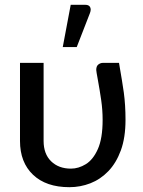

<svg xmlns="http://www.w3.org/2000/svg" viewBox="-20 -769 594 797"><path d="M268 8Q171.5 8 117.2 -43.5Q63 -95 63 -184V-508H161V-184Q161 -130 192.2 -99.5Q223.5 -69 274.5 -69Q306 -69 336.2 -87.5Q366.5 -106 386.2 -150.2Q406 -194.5 406 -271.5Q406 -312.5 400 -353.8Q394 -395 386.5 -436Q379.5 -473.5 379.5 -478.5Q379.5 -494.5 388.2 -501.2Q397 -508 407 -508H474Q488.5 -424.5 494 -384.5Q501 -332 501 -271.5Q501 -198 481.8 -145.2Q462.5 -92.5 429.8 -58.5Q397 -24.5 355.2 -8.2Q313.5 8 268 8ZM298.5 -573.5H240.5L273.5 -749H334Q355.5 -749 356.5 -729.5Q356.5 -723 353.5 -715Z"/></svg>

Font: Verano Sans Medium
Style: Regular
Weight: 500
Designer: Lukasz Dziedzic with Adam Twardoch and Botio Nikoltchev
Foundry: tyPoland Lukasz Dziedzic
Version: Version 3.001;December 28, 2019;FontCreator 12.0.0.2547 64-b